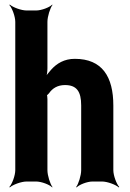

<svg xmlns="http://www.w3.org/2000/svg" viewBox="-20 -796 568 842"><path d="M265 -423C316 -423 336 -395 336 -334V-50C336 -26 324 11 314 24L316 26C327 14 362 0 386 0H427C451 0 488 14 501 26L503 24C491 11 477 -26 477 -50V-333C477 -460 428 -538 308 -538C262 -538 229 -518 204 -490C195 -480 182 -464 177 -455L181 -453C185 -463 188 -481 188 -496V-700C188 -724 200 -761 210 -774L209 -776C198 -764 162 -750 138 -750H97C73 -750 36 -764 23 -776L21 -774C33 -761 47 -724 47 -700V-50C47 -26 33 11 21 24L23 26C36 14 73 0 97 0H138C162 0 198 14 209 26L210 24C200 11 188 -26 188 -50V-361C188 -365 187 -380 185 -381L183 -377C185 -376 193 -385 195 -387C210 -409 233 -423 265 -423Z"/></svg>

Font: Asimov
Style: EdgeNar
Weight: 500
Designer: Google
Version: Version 2.000980: 2014